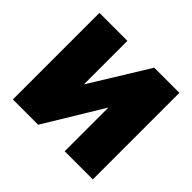

<svg xmlns="http://www.w3.org/2000/svg" viewBox="-132 -672 820 820"><g transform="rotate(45 278.5 -261.5)"><path d="M37.1 -522.9H206.1V-259.8L368.2 -522.9H520V0H350.1V-264.2L189.9 0H37.1Z"/></g></svg>

Font: LT Superior Black
Style: Regular
Weight: 900
Designer: Daniel Lyons
Foundry: LyonsType
Version: Version 2.005